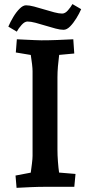

<svg xmlns="http://www.w3.org/2000/svg" viewBox="-20 -899 439 924"><path d="M59.7 5 54.7 -54.2 175.7 -77.2 121.5 -26.1Q124.1 -39.5 127.4 -63.3Q130.7 -87 133.7 -111.4Q136.7 -135.8 136.7 -149V-556.6Q136.7 -569.5 134.2 -590.7Q131.7 -611.9 128.2 -634.2Q124.7 -656.5 121.5 -671L175.7 -626.6L56.1 -646.5L61.1 -710Q79.5 -709 102.1 -708Q124.8 -707 146 -706Q167.1 -705 178.6 -705Q217.1 -705 255.7 -706.5Q294.3 -708 332.7 -710L337.4 -641.5L216.7 -630.3L270 -672.3Q267.7 -656.6 264.4 -632Q261.1 -607.5 258.8 -579.7Q256.5 -552 256.5 -526.6V-179Q256.5 -151.7 258.8 -121.4Q261.1 -91.1 264.7 -65.4Q268.4 -39.7 270.4 -26.1L216.7 -72.5L343.4 -61.9L337.6 0H201.4Q165.8 0 130.7 1.5Q95.6 3 59.7 5ZM60.8 -746.7 20.1 -770.9Q29.7 -793.5 43.9 -817.2Q58 -840.8 74.3 -857.1Q90.6 -873.5 105.3 -873.5Q120.9 -873.5 144 -867.5Q167.1 -861.5 192.5 -853.6Q217.9 -845.7 241 -839.7Q264.1 -833.7 279.1 -833.7Q293.5 -833.7 307.2 -849.5Q320.9 -865.3 328.6 -879.4L370.6 -854.9Q361.6 -833.9 347.3 -810.8Q333 -787.6 317.2 -771.6Q301.4 -755.6 285.7 -755.6Q270.1 -755.6 247.3 -761.6Q224.5 -767.6 199.1 -775.5Q173.7 -783.4 150.8 -789.4Q127.9 -795.4 112.3 -795.4Q98.5 -795.4 83.7 -778.8Q68.8 -762.2 60.8 -746.7Z"/></svg>

Font: Andada Pro
Style: Regular
Weight: 400
Designer: Carolina Giovagnoli
Foundry: Huerta Tipografica
Version: Version 3.003